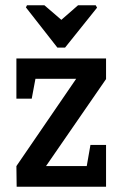

<svg xmlns="http://www.w3.org/2000/svg" viewBox="-20 -706 464 726"><path d="M82 -686H148L212 -631L275 -686H342L347 -677L226 -526H197L78 -678ZM43 0 42 -78 268 -408H114L100 -333H42V-485H381V-407L154 -78H308L322 -158H381V0Z"/></svg>

Font: Kreon
Style: Regular
Weight: 400
Designer: Julia Petretta
Foundry: Julia Petretta and Eli Heuer
Version: Version 2.002